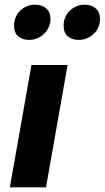

<svg xmlns="http://www.w3.org/2000/svg" viewBox="-20 -798 446 818"><path d="M268 -521H114L22 0H176ZM40 -687Q40 -659 57.5 -643.5Q75 -628 104 -628Q136 -628 161.5 -648.5Q187 -669 194 -703Q195 -708 195 -718Q195 -746 177 -762Q159 -778 130 -778Q92 -778 66 -752.5Q40 -727 40 -687ZM251 -687Q251 -659 268.5 -643.5Q286 -628 315 -628Q351 -628 378.5 -653Q406 -678 406 -718Q406 -746 388 -762Q370 -778 341 -778Q304 -778 277.5 -752.5Q251 -727 251 -687Z"/></svg>

Font: Geom Bold
Style: Bold Italic
Weight: 700
Italic angle: -10°
Version: Version 1.102